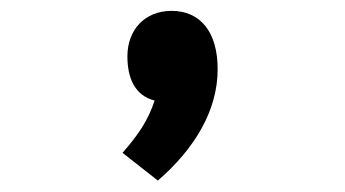

<svg xmlns="http://www.w3.org/2000/svg" viewBox="-20 -172 626 348"><path d="M266.1 155.3C334 96.7 374.5 26.9 374.5 -46.4C374.5 -115.2 342.3 -152.3 291 -152.3C242.2 -152.3 210.9 -117.7 210.9 -69.8C210.9 -31.7 223.6 1 260.3 10.3C248 46.9 231.4 71.3 202.1 105Z"/></svg>

Font: Cascadia Mono NF
Style: Bold
Weight: 700
Monospace: yes
Designer: Aaron Bell
Foundry: Saja Typeworks
Version: Version 2404.023